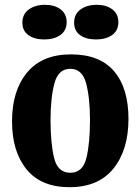

<svg xmlns="http://www.w3.org/2000/svg" viewBox="-20 -756 583 798"><path d="M514 -262Q514 -133 451.5 -55.5Q389 22 269 22Q151 22 90.5 -52Q30 -126 30 -252Q30 -379 92.5 -454.5Q155 -530 275 -530Q395 -530 454.5 -459.5Q514 -389 514 -262ZM354 -257Q354 -349 338 -409.5Q322 -470 272 -470Q222 -470 206 -409Q190 -348 190 -257Q190 -160 205 -99Q220 -38 272 -38Q324 -38 339 -99Q354 -160 354 -257ZM257 -664Q257 -629 231 -610.5Q205 -592 164 -592Q123 -592 98 -610Q73 -628 73 -662Q73 -697 99.5 -716.5Q126 -736 167 -736Q207 -736 232 -717Q257 -698 257 -664ZM472 -664Q472 -629 446 -610.5Q420 -592 379 -592Q338 -592 313 -610Q288 -628 288 -662Q288 -697 314.5 -716.5Q341 -736 382 -736Q422 -736 447 -717Q472 -698 472 -664Z"/></svg>

Font: Sansita
Style: Bold
Weight: 700
Designer: Pablo Cosgaya
Foundry: Omnibus-Type
Version: Version 1.006